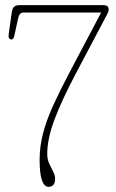

<svg xmlns="http://www.w3.org/2000/svg" viewBox="-20 -720 450 744"><path d="M193.5 -28.5Q193.5 4 168.5 4Q133.5 4 133.5 -100.5Q133.5 -152.5 146.8 -203.2Q160 -254 186 -311.2Q212 -368.5 249.5 -439.5L372 -671.5H72Q62 -671.5 57.2 -665.5Q52.5 -659.5 50 -648L35.5 -581.5Q32.5 -566 22.5 -567Q18 -567.5 15 -572.2Q12 -577 14 -589.5L25.5 -672Q27.5 -686 34 -693Q40.5 -700 55 -700H381.5Q401 -700 401 -683.5Q401 -677.5 398.8 -672Q396.5 -666.5 392.5 -659.5L272 -431.5Q218.5 -330 190.8 -255.8Q163 -181.5 163 -123Q163 -103 170.8 -86Q178.5 -69 186 -54.8Q193.5 -40.5 193.5 -28.5Z"/></svg>

Font: Fraunces 144pt SuperSoft Thin
Style: Regular
Weight: 100
Version: Version 1.000;[0bf87f6ff]